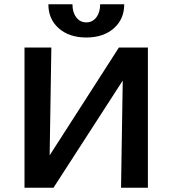

<svg xmlns="http://www.w3.org/2000/svg" viewBox="-20 -881 809 901"><path d="M207 -861H320Q320 -823 338 -799.5Q356 -776 385 -776Q414 -776 432 -799.5Q450 -823 450 -861H563Q563 -791 514 -748Q465 -705 385 -705Q305 -705 256 -748Q207 -791 207 -861ZM674 -658V0H548L556 -503L231 0H95V-658H221L213 -152L538 -658Z"/></svg>

Font: EauTest
Style: Bold
Weight: 700
Designer: Christian Thalmann (Catharsis Fonts)
Version: Version 0.001;PS 000.001;hotconv 1.0.88;makeotf.lib2.5.64775